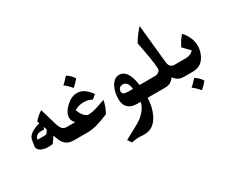

<svg xmlns="http://www.w3.org/2000/svg" viewBox="-125 -1044 2122 1764"><g transform="rotate(-30 936.0 -161.5)"><path d="M450 0H401Q339 0 305 -39Q291 -55 282 -75Q273 -95 260 -133Q253 -116 216 -68Q186 -64 172 -64Q132 -64 101 -77Q60 -95 60 -129Q60 -135 61 -139L71 -199Q74 -217 87.5 -233Q101 -249 120 -261Q138 -272 162 -281.5Q186 -291 205 -295L197 -319Q219 -344 236 -358.5Q253 -373 280 -391Q313 -276 328 -228Q337 -197 346 -178Q355 -159 369.5 -149Q384 -139 408 -139H450ZM235 -213 224 -246 214 -224Q169 -224 160 -222Q142 -218 129.5 -205Q117 -192 117 -178V-172H191Q207 -172 216.5 -182.5Q226 -193 235 -213Z M704 -482Q694 -470 674.5 -449.5Q655 -429 640 -418Q606 -460 570 -486Q583 -496 603 -517Q623 -538 635 -551Q657 -539 676 -520Q695 -501 704 -482Z M776 -60Q772 -59 761.5 -55Q751 -51 738 -46Q692 -26 642.5 -13Q593 0 533 0H440Q410 0 390 -20.5Q370 -41 370 -70Q370 -99 390 -119Q410 -139 440 -139H496Q467 -168 467 -200Q467 -256 526 -310Q552 -335 581.5 -349Q611 -363 637 -363Q682 -363 715 -341Q748 -319 782 -273L741 -237Q716 -250 696.5 -254.5Q677 -259 650 -259Q602 -259 555 -232Q563 -205 581 -178Q599 -151 631 -137Q682 -138 741 -158.5Q800 -179 801 -179L823 -187Q816 -151 805 -122Q794 -93 776 -60Z M1303 0H1184Q1180 80 1160 133Q1132 214 1078 252Q1059 265 1037 271Q1015 277 984 277L962 276Q946 274 938 274Q918 274 893.5 277Q869 280 856 285L826 242Q829 241 839.5 235.5Q850 230 870 219L976 161Q1014 140 1045.5 109.5Q1077 79 1094 46Q1107 21 1110 0H1071Q1015 0 983 -27Q945 -59 945 -122Q945 -185 966 -234Q980 -270 1004.5 -292Q1029 -314 1062 -314Q1117 -314 1148 -251Q1169 -209 1178 -139H1303ZM1046 -221Q1023 -221 1010 -206.5Q997 -192 997 -178Q997 -156 1010.5 -147Q1024 -138 1059 -138H1108Q1105 -172 1092 -195Q1075 -221 1046 -221Z M1628 0H1572Q1527 0 1502.5 -18.5Q1478 -37 1469 -53Q1459 -37 1435 -18.5Q1411 0 1365 0H1293Q1262 0 1242.5 -21Q1223 -42 1223 -69Q1223 -98 1243.5 -118.5Q1264 -139 1293 -139H1339Q1372 -139 1389 -158Q1402 -172 1400 -193Q1399 -211 1395 -246Q1388 -302 1373.5 -378.5Q1359 -455 1354 -479Q1379 -520 1400.5 -549Q1422 -578 1450 -608Q1456 -550 1469 -416Q1482 -282 1491 -200Q1494 -173 1506 -158Q1521 -139 1552 -139H1628Z M1714 125Q1704 138 1684 158.5Q1664 179 1650 189Q1616 147 1580 121Q1593 111 1613 90Q1633 69 1645 56Q1667 68 1686 87Q1705 106 1714 125Z M1822 -182Q1822 -120 1787 -65Q1746 0 1665 0H1618Q1589 0 1568.5 -20.5Q1548 -41 1548 -70Q1548 -101 1569.5 -120Q1591 -139 1618 -139H1673Q1695 -139 1718 -149Q1741 -159 1752 -176Q1739 -191 1724 -204L1683 -247Q1701 -283 1716 -305.5Q1731 -328 1751 -350Q1751 -353 1770.5 -328.5Q1790 -304 1806 -266.5Q1822 -229 1822 -182Z"/></g></svg>

Font: Mirza
Style: Bold
Weight: 700
Designer: Arabic design by Kourosh Beigpour, Latin design by Eduardo Tunni, engineering by Lasse Fister
Version: Version 1.0010g